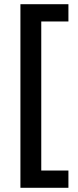

<svg xmlns="http://www.w3.org/2000/svg" viewBox="-20 -734 370 912"><path d="M305 158V76H176V-632H305V-714H77V158Z"/></svg>

Font: Noto Sans Balinese Medium
Style: Regular
Weight: 500
Designer: Aditya Bayu, David Williams
Foundry: David Williams
Version: Version 2.005